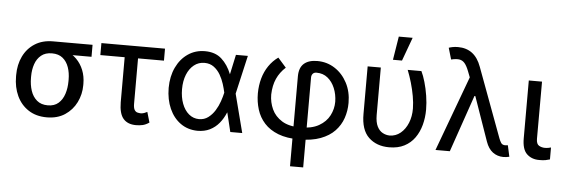

<svg xmlns="http://www.w3.org/2000/svg" viewBox="-57 -962 3970 1355"><g transform="rotate(5 1928.0 -284.5)"><path d="M51.3 -258.8V-269.5Q51.3 -342.8 79.6 -401.4Q107.9 -460 161.4 -494.1Q214.8 -528.3 290 -528.3Q305.2 -525.9 317.9 -515.6Q330.6 -505.4 346.7 -492.4Q362.8 -479.5 387.7 -469.7Q430.2 -453.1 462.2 -421.1Q494.1 -389.2 511.7 -345.2Q529.3 -301.3 529.3 -249V-238.3Q529.3 -173.8 501.2 -116.9Q473.1 -60.1 420.2 -25.1Q367.2 9.8 292 9.8Q215.8 9.8 161.9 -25.6Q107.9 -61 79.6 -121.8Q51.3 -182.6 51.3 -258.8ZM157.2 -269.5V-258.8Q157.2 -209 170.9 -167.5Q184.6 -126 214.4 -100.6Q244.1 -75.2 292 -75.2Q338.4 -75.2 367.2 -100.6Q396 -126 409.4 -167.5Q422.9 -209 422.9 -258.8V-269.5Q422.9 -316.4 409.2 -356Q395.5 -395.5 366.5 -419.4Q337.4 -443.4 290 -443.4Q243.2 -443.4 213.9 -419.4Q184.6 -395.5 170.9 -356Q157.2 -316.4 157.2 -269.5ZM569.8 -528.3V-443.4H290V-528.3Z M1081.5 -545.9V-460.9H630.9V-545.9ZM803.2 -545.9H897.9V-137.2Q898.4 -108.4 906.7 -95.5Q915 -82.5 927.2 -79.6Q939.5 -76.7 951.2 -76.2Q964.8 -76.7 976.3 -81.3Q987.8 -85.9 996.1 -90.3L1017.6 -16.6Q993.2 0 971.2 4.9Q949.2 9.8 924.3 9.8Q865.2 9.8 834.5 -25.6Q803.7 -61 803.2 -141.6Z M1359.9 11.7Q1291 10.7 1239.7 -25.9Q1188.5 -62.5 1160.2 -126.2Q1131.8 -189.9 1131.3 -272.5Q1131.8 -355 1161.9 -418Q1191.9 -481 1244.4 -516.8Q1296.9 -552.7 1364.3 -552.7Q1438 -552.7 1482.9 -512Q1527.8 -471.2 1553.2 -406.7H1588.9L1605.5 -274.4L1676.3 0H1591.8L1524.9 -274.4Q1519.5 -300.3 1509 -333.7Q1498.5 -367.2 1480.5 -398.2Q1462.4 -429.2 1434.8 -449.7Q1407.2 -470.2 1368.2 -470.2Q1326.2 -470.2 1294.2 -444.8Q1262.2 -419.4 1244.1 -374.8Q1226.1 -330.1 1226.1 -272Q1226.1 -214.8 1243.2 -169.4Q1260.3 -124 1291.3 -97.9Q1322.3 -71.8 1363.3 -71.3Q1400.9 -71.3 1428.7 -92.3Q1456.5 -113.3 1476.1 -144.8Q1495.6 -176.3 1507.3 -210.4Q1519 -244.6 1524.9 -271.5L1584 -545.9H1668.5L1605.5 -271.5L1588.9 -135.3H1557.6Q1540 -92.3 1512.7 -59.1Q1485.4 -25.9 1447.5 -7.1Q1409.7 11.7 1359.9 11.7Z M2032.7 204.1V-434.6Q2033.2 -495.1 2066.4 -523.9Q2099.6 -552.7 2160.6 -552.7Q2229 -552.7 2284.4 -516.8Q2339.8 -481 2372.6 -418.7Q2405.3 -356.4 2405.3 -277.3Q2405.3 -220.7 2387.7 -169.2Q2370.1 -117.7 2331.8 -77.4Q2293.5 -37.1 2231.2 -13.7Q2168.9 9.8 2079.6 9.8Q1992.2 9.8 1931.4 -13.9Q1870.6 -37.6 1833 -79.1Q1795.4 -120.6 1778.6 -174.8Q1761.7 -229 1761.7 -289.1Q1762.2 -345.7 1776.1 -395.3Q1790 -444.8 1817.4 -484.9Q1844.7 -524.9 1883.8 -552.7L1942.4 -486.3Q1901.4 -449.2 1879.9 -401.4Q1858.4 -353.5 1856.4 -289.1Q1856.4 -233.9 1878.9 -185.1Q1901.4 -136.2 1950.7 -105.7Q2000 -75.2 2079.6 -75.2Q2161.1 -75.2 2212.2 -104.2Q2263.2 -133.3 2287.1 -179.7Q2311 -226.1 2311 -277.3Q2310.1 -329.6 2291.7 -373.5Q2273.4 -417.5 2240.7 -443.8Q2208 -470.2 2162.1 -470.2Q2144 -470.2 2135 -459.5Q2126 -448.7 2126 -433.1V204.1Z M2517.1 -545.9H2610.4V-208.5Q2610.8 -158.2 2625.5 -128.9Q2640.1 -99.6 2663.8 -86.7Q2687.5 -73.7 2713.9 -73.2Q2757.3 -73.7 2790.8 -101.3Q2824.2 -128.9 2843 -175Q2861.8 -221.2 2861.3 -277.3Q2860.8 -318.4 2852.5 -365Q2844.2 -411.6 2830.6 -458.5Q2816.9 -505.4 2800.8 -545.9H2897.9Q2912.6 -516.1 2925.5 -471.4Q2938.5 -426.8 2946.5 -376Q2954.6 -325.2 2954.6 -277.3Q2954.6 -220.7 2940.7 -168.9Q2926.8 -117.2 2898.2 -76.9Q2869.6 -36.6 2824.7 -13.4Q2779.8 9.8 2717.3 9.8Q2627.9 9.8 2572.3 -43.2Q2516.6 -96.2 2517.1 -210.4ZM2690.9 -607.9 2717.8 -774.4H2815.9L2754.9 -607.9Z M3526.4 7.8Q3483.4 7.3 3451.4 -16.6Q3419.4 -40.5 3401.9 -90.3L3277.3 -446.3L3246.1 -520.5L3225.1 -574.7Q3210.9 -611.3 3195.1 -629.6Q3179.2 -647.9 3156.5 -650.9Q3133.8 -653.8 3099.6 -645.5L3075.7 -726.6Q3084 -730 3101.3 -733.6Q3118.7 -737.3 3140.6 -737.3Q3200.2 -737.3 3241.5 -706.3Q3282.7 -675.3 3305.7 -611.8L3488.3 -119.6Q3494.6 -103 3503.2 -89.6Q3511.7 -76.2 3532.2 -75.7Q3543.5 -76.7 3551.3 -77.6L3568.8 2.4Q3558.6 4.9 3547.6 6.3Q3536.6 7.8 3526.4 7.8ZM3045.4 0 3258.8 -577.1 3303.2 -403.3H3286.1L3147 0Z M3658.7 -545.9H3752.4L3752 -140.6Q3752.4 -103.5 3771.5 -92.8Q3790.5 -82 3813.5 -82Q3825.2 -82 3837.6 -84.2Q3850.1 -86.4 3856 -88.4V-3.9Q3843.8 0 3825.4 3.7Q3807.1 7.3 3781.2 6.8Q3727.5 7.3 3692.9 -25.4Q3658.2 -58.1 3658.7 -137.7Z"/></g></svg>

Font: Inter Cardless Tabular
Style: Regular
Weight: 400
Designer: Rasmus Andersson
Foundry: rsms
Version: Version 4.000;git-4fc901f